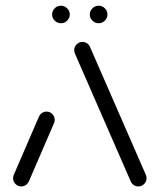

<svg xmlns="http://www.w3.org/2000/svg" viewBox="-20 -669 573 689"><path d="M56.3 0Q44.1 0 35.6 -8.7Q27 -17.4 27 -29.6Q27 -36.7 29.6 -41.9L120 -251.1Q123.7 -258.9 130.9 -263.7Q138.1 -268.5 147 -268.5Q159.3 -268.5 167.8 -259.8Q176.3 -251.1 176.3 -238.9Q176.3 -231.9 173.7 -226.7L83.3 -17.4Q79.6 -9.6 72.4 -4.8Q65.2 0 56.3 0ZM505.9 -29.6Q505.9 -17.4 497.2 -8.7Q488.5 0 476.3 0Q467.4 0 460.4 -4.6Q453.3 -9.3 449.6 -17L248.9 -476.7Q246.3 -483.3 246.3 -488.9Q246.3 -501.1 255 -509.8Q263.7 -518.5 275.9 -518.5Q284.8 -518.5 291.9 -513.9Q298.9 -509.3 302.6 -501.5L503.3 -41.9Q505.9 -35.6 505.9 -29.6ZM302.2 -617Q302.2 -630 311.7 -639.3Q321.1 -648.5 334.1 -648.5Q347 -648.5 356.3 -639.3Q365.6 -630 365.6 -617Q365.6 -604.4 356.3 -595Q347 -585.6 334.1 -585.6Q321.1 -585.6 311.7 -594.8Q302.2 -604.1 302.2 -617ZM167 -617Q167 -630 176.3 -639.3Q185.6 -648.5 198.5 -648.5Q211.5 -648.5 220.9 -639.3Q230.4 -630 230.4 -617Q230.4 -604.4 220.9 -595Q211.5 -585.6 198.9 -585.6Q185.9 -585.6 176.5 -594.8Q167 -604.1 167 -617Z"/></svg>

Font: 26F Galaxy Sans Medium
Style: Regular
Weight: 500
Designer: C₂₉H₂₅N₃O₅
Version: Version 1.100